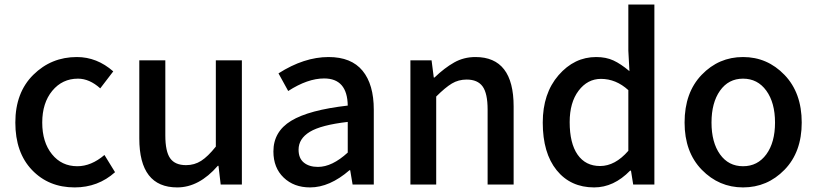

<svg xmlns="http://www.w3.org/2000/svg" viewBox="-20 -817 3616 850"><path d="M310.5 12.7Q195.3 12.7 121.6 -64.5Q47.9 -141.6 47.9 -274.4Q47.9 -407.2 127.4 -485.8Q207 -564.5 320.3 -564.5Q409.2 -564.5 481.4 -501L423.8 -425.8Q376 -468.8 325.2 -468.8Q255.9 -468.8 211.4 -415Q167 -361.3 167 -274.4Q167 -187.5 210 -134.3Q252.9 -81.1 322.3 -81.1Q383.8 -81.1 442.4 -130.9L489.3 -54.7Q414.1 12.7 310.5 12.7Z M764.6 12.7Q596.7 12.7 596.7 -204.1V-549.8H711.9V-217.8Q711.9 -146.5 733.4 -116.2Q754.9 -85.9 803.7 -85.9Q840.8 -85.9 870.6 -105Q900.4 -124 935.5 -168V-549.8H1050.8V0H957L947.3 -83H944.3Q861.3 12.7 764.6 12.7Z M1352.5 12.7Q1281.2 12.7 1235.8 -30.8Q1190.4 -74.2 1190.4 -146.5Q1190.4 -234.4 1269 -282.2Q1347.7 -330.1 1519.5 -349.6Q1517.6 -469.7 1415 -469.7Q1341.8 -469.7 1255.9 -414.1L1212.9 -492.2Q1326.2 -564.5 1434.6 -564.5Q1535.2 -564.5 1585 -503.9Q1634.8 -443.4 1634.8 -331.1V0H1541L1530.3 -63.5H1527.3Q1439.5 12.7 1352.5 12.7ZM1387.7 -78.1Q1450.2 -78.1 1519.5 -141.6V-277.3Q1401.4 -263.7 1351.6 -233.4Q1301.8 -203.1 1301.8 -154.3Q1301.8 -116.2 1325.2 -97.2Q1348.6 -78.1 1387.7 -78.1Z M1796.9 0V-549.8H1890.6L1900.4 -473.6H1903.3Q1948.2 -516.6 1990.7 -540.5Q2033.2 -564.5 2085 -564.5Q2253.9 -564.5 2253.9 -345.7V0H2138.7V-332Q2138.7 -403.3 2116.7 -434.1Q2094.7 -464.8 2045.9 -464.8Q2009.8 -464.8 1980.5 -447.3Q1951.2 -429.7 1911.1 -389.6V0Z M2610.4 12.7Q2505.9 12.7 2444.3 -63.5Q2382.8 -139.6 2382.8 -274.4Q2382.8 -403.3 2452.6 -483.9Q2522.5 -564.5 2619.1 -564.5Q2663.1 -564.5 2695.8 -549.3Q2728.5 -534.2 2766.6 -502L2761.7 -592.8V-796.9H2877V0H2783.2L2773.4 -61.5H2769.5Q2697.3 12.7 2610.4 12.7ZM2636.7 -82Q2703.1 -82 2761.7 -149.4V-418Q2707 -467.8 2640.6 -467.8Q2581.1 -467.8 2541.5 -415.5Q2502 -363.3 2502 -276.4Q2502 -182.6 2537.1 -132.3Q2572.3 -82 2636.7 -82Z M3269.5 12.7Q3163.1 12.7 3086.9 -65.4Q3010.7 -143.6 3010.7 -274.4Q3010.7 -407.2 3086.4 -485.8Q3162.1 -564.5 3269.5 -564.5Q3377 -564.5 3453.1 -485.4Q3529.3 -406.2 3529.3 -274.4Q3529.3 -143.6 3453.1 -65.4Q3377 12.7 3269.5 12.7ZM3167.5 -133.8Q3205.1 -81.1 3269.5 -81.1Q3334 -81.1 3372.6 -133.8Q3411.1 -186.5 3411.1 -274.4Q3411.1 -362.3 3372.6 -415.5Q3334 -468.8 3269.5 -468.8Q3205.1 -468.8 3167.5 -415.5Q3129.9 -362.3 3129.9 -274.4Q3129.9 -186.5 3167.5 -133.8Z"/></svg>

Font: Gen Shin Gothic Medium
Style: Regular
Weight: 500
Designer: [Source Han Sans]
Ryoko NISHIZUKA  (kana & ideographs); Paul D. Hunt (Latin, Greek & Cyrillic); Wenlong ZHANG  (bopomofo
Version: Version 1.002.20150607